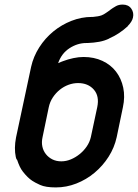

<svg xmlns="http://www.w3.org/2000/svg" viewBox="-20 -809 602 839"><path d="M386 -735Q410 -737 424 -742Q434 -746 443 -752.5Q452 -759 461 -765H460Q474 -775 486.5 -782Q499 -789 516 -789Q541 -789 553.5 -771.5Q566 -754 561 -732Q557 -714 538 -695H539Q501 -660 457 -641H458Q438 -631 414 -626.5Q390 -622 362 -621H357Q319 -621 284 -598.5Q249 -576 234 -533Q240 -536 245.5 -538Q251 -540 256 -542Q277 -550 300.5 -555Q324 -560 345 -560Q391 -560 427.5 -543Q464 -526 487 -496Q510 -466 518.5 -426Q527 -386 517 -340L490 -210Q480 -164 454.5 -124Q429 -84 393 -54Q357 -24 313.5 -7Q270 10 224 10Q179 10 155 -1Q131 -12 121 -19Q101 -32 80 -59Q72 -69 66 -82Q60 -95 55 -110Q52 -113 51 -116Q50 -119 49 -123Q41 -161 50 -208L116 -517Q126 -562 151.5 -602Q177 -642 213 -671.5Q249 -701 292.5 -718Q336 -735 381 -735ZM166 -210Q161 -188 165 -169Q169 -150 180.5 -135.5Q192 -121 209 -112.5Q226 -104 248 -104Q269 -104 289.5 -112.5Q310 -121 328 -135.5Q346 -150 359 -169Q372 -188 377 -210L405 -341Q415 -389 390 -417.5Q365 -446 321 -446Q300 -446 279.5 -438.5Q259 -431 241.5 -417Q224 -403 211 -383.5Q198 -364 193 -340Z"/></svg>

Font: VDS
Style: Bold Italic
Weight: 700
Designer: artmaker
Foundry: artmaker
Version: Version 1.000 2009 initial release